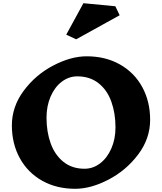

<svg xmlns="http://www.w3.org/2000/svg" viewBox="-20 -1157 1010 1197"><path d="M916 -410Q916 -293 841.5 -194Q767 -95 657 -37.5Q547 20 449 20Q332 20 242.5 -30.5Q153 -81 103.5 -171Q54 -261 54 -375Q54 -492 128 -591.5Q202 -691 312 -748.5Q422 -806 520 -806Q638 -806 728 -755Q818 -704 867 -614Q916 -524 916 -410ZM270 -423Q270 -335 296 -263Q322 -191 375.5 -148Q429 -105 507 -105Q560 -105 604 -138.5Q648 -172 674 -231Q700 -290 700 -363Q700 -451 674 -523.5Q648 -596 594 -638.5Q540 -681 462 -681Q409 -681 365 -647.5Q321 -614 295.5 -555Q270 -496 270 -423ZM726 -1062 455 -912 393 -941 500 -1137 699 -1118Z"/></svg>

Font: Inknut Antiqua ExtraBold
Style: Regular
Weight: 800
Designer: Claus Eggers Sørensen
Foundry: Claus Eggers Sørensen
Version: Version 1.003; ttfautohint (v1.8.2) -l 8 -r 50 -G 200 -x 14 